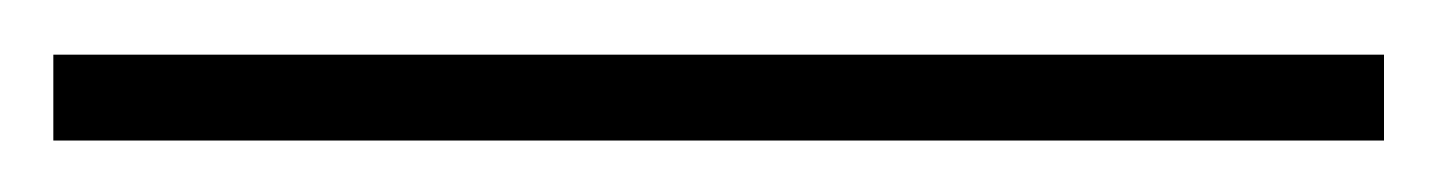

<svg xmlns="http://www.w3.org/2000/svg" viewBox="-20 126 540 72"><path d="M499 146.5V178.7H0V146.5Z"/></svg>

Font: BabelStone Irk Bitig Colour
Style: Regular
Weight: 400
Designer: Andrew West
Foundry: BabelStone
Version: Version 1.03 June 7, 2023